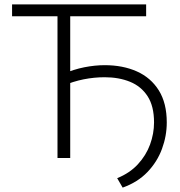

<svg xmlns="http://www.w3.org/2000/svg" viewBox="-20 -720 820 875"><path d="M242 0V-646H35V-700H646V-646H300V0ZM539 135 514 92Q571 69 608.2 28.8Q645.5 -11.5 663.8 -61.2Q682 -111 682 -162Q682 -236 652.8 -281.2Q623.5 -326.5 572.8 -347.2Q522 -368 457 -368Q409 -368 361.2 -358.5Q313.5 -349 264 -328L265 -382Q316 -404 364.5 -413.5Q413 -423 457 -423Q540 -423 603.8 -394.5Q667.5 -366 703.8 -308Q740 -250 740 -162Q740 -100.5 718.2 -41.5Q696.5 17.5 652 64Q607.5 110.5 539 135Z"/></svg>

Font: Geologica Cursive Thin
Style: Regular
Weight: 250
Designer: Sindre Bremnes, Frode Helland
Foundry: Monokrom Skriftforlag AS
Version: Version 1.010;gftools[0.9.28]